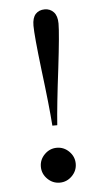

<svg xmlns="http://www.w3.org/2000/svg" viewBox="-49 -655 382 702"><g transform="rotate(-5 142.0 -304.0)"><path d="M188 -566Q188 -530 173 -404Q156 -268 151 -196H133Q128 -268 111 -404Q96 -530 96 -566Q96 -595 108.5 -608.5Q121 -622 142 -622Q162 -622 175 -608Q188 -594 188 -566ZM206 -50Q206 -24 187 -5Q168 14 142 14Q116 14 97 -5Q78 -24 78 -50Q78 -76 97 -95Q116 -114 142 -114Q168 -114 187 -95Q206 -76 206 -50Z"/></g></svg>

Font: Playfair Display SC
Style: Regular
Weight: 400
Designer: Claus Eggers Sørensen
Foundry: Claus Eggers Sørensen
Version: Version 1.200; ttfautohint (v1.6)